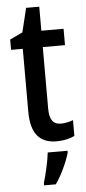

<svg xmlns="http://www.w3.org/2000/svg" viewBox="-59 -692 426 947"><g transform="rotate(-5 153.5 -219.0)"><path d="M230 -75C190 -75 173 -101 173 -155V-459H283V-540H173V-659H108L79 -540L16 -510V-459H74V-147C74 -36 120 10 201 10C235 10 266 3 290 -9V-87C271 -80 250 -75 230 -75ZM250 71V61H152C148 102 131 174 120 209V221H178C208 179 236 118 250 71Z"/></g></svg>

Font: Noto Sans Khmer UI Condensed Medium
Style: Regular
Weight: 500
Width: 3
Designer: Danh Hong and the Monotype Design Team
Foundry: Monotype Imaging Inc.
Version: Version 2.002